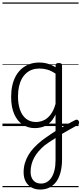

<svg xmlns="http://www.w3.org/2000/svg" viewBox="-20 -1030 667 1569"><path d="M469 21Q484 12 500.5 2.5Q517 -7 533 -16Q549 -25 565 -33.5Q581 -42 597 -50Q606 -54 613.5 -50.5Q621 -47 624.5 -38.5Q628 -30 625.5 -21Q623 -12 612 -7Q597 2 579.5 11.5Q562 21 543.5 31.5Q525 42 507 52.5Q489 63 472 73ZM309 519Q268 519 237.5 502Q207 485 190 453.5Q173 422 173 378Q173 339 183 304.5Q193 270 211.5 238Q230 206 258 176.5Q286 147 322 118Q341 104 359.5 91Q378 78 397 65Q416 52 434 41V-94Q410 -45 380.5 -21.5Q351 2 321.5 9.5Q292 17 265 17Q209 17 165 -12Q121 -41 96 -98Q71 -155 71 -238Q71 -288 80.5 -331Q90 -374 109 -408.5Q128 -443 156 -467.5Q184 -492 220 -505.5Q256 -519 301 -519Q326 -519 347 -515Q368 -511 389.5 -503Q411 -495 434 -480V-496Q434 -506 440.5 -510.5Q447 -515 461 -515Q474 -515 480.5 -510.5Q487 -506 487 -496V272Q487 332 474.5 378.5Q462 425 439 456Q416 487 383 503Q350 519 309 519ZM316 470Q341 470 362.5 458Q384 446 400 422Q416 398 425 362Q434 326 434 278V98Q419 108 403.5 117.5Q388 127 372.5 138Q357 149 342 160Q316 183 295 207Q274 231 259.5 258Q245 285 237.5 314Q230 343 230 375Q230 403 240 424.5Q250 446 269 458Q288 470 316 470ZM274 -33Q306 -33 336.5 -46.5Q367 -60 392.5 -92.5Q418 -125 434 -181V-428Q399 -452 367 -461Q335 -470 302 -470Q270 -470 243 -460.5Q216 -451 194.5 -432Q173 -413 158 -385.5Q143 -358 135 -322Q127 -286 127 -242Q127 -180 143.5 -133Q160 -86 193 -59.5Q226 -33 274 -33ZM0 490H622V500H0ZM0 -20H622V0H0ZM0 -505H622V-500H0ZM0 -1010H622V-1000H0Z"/></svg>

Font: Playwrite ES Deco Guides
Style: Regular
Weight: 400
Designer: Veronika Burian, José Scaglione
Foundry: TypeTogether
Version: Version 1.003